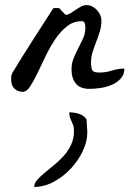

<svg xmlns="http://www.w3.org/2000/svg" viewBox="-20 -362 512 759"><path d="M24.4 -43.9Q24.4 -52.7 24.4 -57.6Q24.4 -62.5 25.9 -66.9Q27.3 -71.3 30.3 -76.2Q33.2 -81.1 38.1 -88.9Q45.9 -102.5 67.4 -136.7Q88.9 -170.9 113.3 -209Q137.7 -247.1 159.7 -281.2Q181.6 -315.4 190.4 -329.1Q191.4 -330.1 195.8 -330.1Q200.2 -330.1 202.1 -330.1Q204.1 -330.1 209 -330.1Q213.9 -330.1 214.8 -329.1Q215.8 -328.1 219.2 -324.2Q222.7 -320.3 227.1 -315.9Q231.4 -311.5 234.9 -307.6Q238.3 -303.7 240.2 -303.7Q249 -303.7 258.8 -309.6Q268.6 -315.4 278.8 -322.8Q289.1 -330.1 299.8 -335.9Q310.5 -341.8 322.3 -341.8Q335 -341.8 345.7 -335.9Q356.4 -330.1 364.3 -321.3Q372.1 -312.5 376.5 -301.8Q380.9 -291 380.9 -280.3Q380.9 -257.8 374.5 -237.3Q368.2 -216.8 360.4 -196.8Q352.5 -176.8 346.2 -156.7Q339.8 -136.7 339.8 -115.2Q339.8 -93.8 344.7 -84.5Q349.6 -75.2 372.1 -75.2Q398.4 -75.2 422.4 -83Q446.3 -90.8 471.7 -90.8Q471.7 -67.4 457.5 -51.8Q443.4 -36.1 422.4 -26.9Q401.4 -17.6 377.4 -14.2Q353.5 -10.7 334 -10.7Q296.9 -10.7 279.8 -31.7Q262.7 -52.7 262.7 -87.9Q262.7 -111.3 271 -131.8Q279.3 -152.3 289.6 -171.9Q299.8 -191.4 308.6 -210.9Q317.4 -230.5 317.4 -252.9Q317.4 -258.8 315.4 -268.6Q313.5 -278.3 302.7 -278.3Q270.5 -278.3 244.6 -257.8Q218.8 -237.3 197.8 -206.1Q176.8 -174.8 159.7 -138.7Q142.6 -102.5 127.4 -71.3Q112.3 -40 98.6 -19.5Q85 1 70.3 1Q49.8 1 37.1 -11.7Q24.4 -24.4 24.4 -43.9ZM272.5 156.2Q272.5 141.6 269.5 133.3Q266.6 125 263.2 118.2Q259.8 111.3 256.8 103.5Q253.9 95.7 253.9 82Q272.5 82 292 87.9Q311.5 93.8 322.3 110.4Q322.3 113.3 322.8 120.6Q323.2 127.9 323.7 135.7Q324.2 143.6 324.7 150.9Q325.2 158.2 325.2 161.1Q325.2 197.3 307.1 235.4Q289.1 273.4 259.3 305.2Q229.5 336.9 191.9 356.9Q154.3 377 115.2 377Q115.2 362.3 127 349.1Q138.7 335.9 156.2 321.3Q173.8 306.6 193.8 290.5Q213.9 274.4 231.4 254.9Q249 235.4 260.7 210.9Q272.5 186.5 272.5 156.2Z"/></svg>

Font: La Belle Aurore
Style: Regular
Weight: 400
Version: Version 1.001 2001